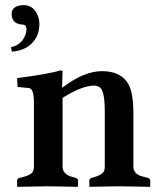

<svg xmlns="http://www.w3.org/2000/svg" viewBox="-20 -718 605 740"><path d="M71.8 -698.2Q110.8 -698.2 126.5 -655.3Q131.8 -640.1 131.8 -625Q131.8 -575.7 96.2 -544.9Q68.4 -522 25.9 -519L22 -536.1Q64.9 -545.4 78.6 -585.9Q82 -596.2 82 -605Q81.1 -621.6 70.8 -623Q25.4 -624 24.9 -664.1Q24.9 -692.4 59.6 -697.3Q65.4 -698.2 71.8 -698.2ZM221.2 -380.9Q303.7 -443.4 372.1 -443.8Q465.3 -443.8 485.8 -365.7Q493.7 -334.5 494.1 -283.2V-76.2Q494.1 -49.8 522.9 -39.6Q530.8 -37.1 543 -34.2L550.8 -32.2Q558.1 -28.8 559.1 -22.9V0L557.1 2Q556.2 2 438 0L326.2 2L324.2 0V-22.9Q325.7 -29.8 332 -32.2L335.9 -33.2Q374.5 -43 381.3 -59.6Q383.8 -66.9 383.8 -76.2V-290Q383.8 -367.2 364.7 -381.3Q355.5 -387.7 341.8 -388.2Q294.9 -387.2 221.2 -340.8V-76.2Q221.2 -48.3 253.4 -37.6Q260.7 -35.2 269 -33.2L272.9 -32.2Q280.3 -28.8 280.8 -22.9V0L278.8 2Q277.8 2 164.1 0L47.9 2L45.9 0V-22.9Q47.4 -30.3 54.2 -32.2L63 -34.2Q102.1 -43 108.4 -60.1Q110.8 -67.4 110.8 -76.2V-320.8Q110.8 -373.5 94.2 -377.9Q91.3 -378.4 88.9 -378.9L47.9 -382.8L45.9 -417Q168 -432.6 213.9 -446.8Q219.2 -445.8 221.2 -443.8L219.2 -380.9Z"/></svg>

Font: Linux Libertine O
Style: Semibold
Weight: 700
Designer: Philipp H. Poll
Foundry: Philipp H. Poll
Version: Version 5.0.0